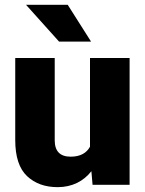

<svg xmlns="http://www.w3.org/2000/svg" viewBox="-20 -770 604 800"><path d="M520 0V-528.3H355V-158.7C340.8 -132.8 315.4 -117.2 274.4 -117.2C230 -117.2 208 -140.1 208 -185.5V-528.3H43.5V-186.5C43.5 -116.7 60.1 -66.9 92.8 -36.1C125.5 -5.4 168 9.8 220.2 9.8C280.8 9.8 328.1 -15.1 360.8 -56.6L365.7 0ZM88.4 -750 226.1 -596.7H359.4L262.2 -750Z"/></svg>

Font: Vazirmatn Black
Style: Regular
Weight: 900
Designer: Saber Rastikerdar
Foundry: Saber Rastikerdar
Version: Version 33.003